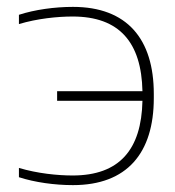

<svg xmlns="http://www.w3.org/2000/svg" viewBox="-20 -529 509 558"><path d="M427 -244V-256C427 -416 349 -509 192 -509C139 -509 81 -501 35 -486V-459C88 -475 147 -481 191 -481C327 -481 391 -406 394 -264H146V-236H394C391 -94 327 -19 191 -19C147 -19 88 -25 35 -41V-14C81 1 139 9 192 9C349 9 427 -84 427 -244Z"/></svg>

Font: LT Wave Text Thin
Style: Regular
Weight: 100
Designer: Daniel Lyons
Version: Version 2.5 (Glyphs App)